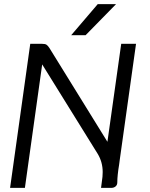

<svg xmlns="http://www.w3.org/2000/svg" viewBox="-20 -913 730 933"><path d="M641 -700 562 -137 559 -114Q550 -60 550 -27Q550 -14 541.5 -7Q533 0 521 0H471L478 -54Q479 -61 479 -77Q479 -125 455 -165L185 -600L101 0H29L127 -700H185Q199 -700 205.5 -696Q212 -692 220 -680L502 -224L569 -700ZM455 -893H544L396 -742H326Z"/></svg>

Font: Krub
Style: Italic
Weight: 400
Italic angle: -8°
Designer: Ekaluck Peanpanawate
Foundry: Cadson Demak Co.,Ltd.
Version: Version 1.000; ttfautohint (v1.6)